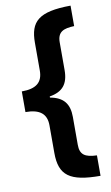

<svg xmlns="http://www.w3.org/2000/svg" viewBox="-97 -768 568 980"><g transform="rotate(-10 187.0 -278.0)"><path d="M342 163V57C280 55 255 38 255 -13V-158C255 -225 226 -263 157 -275V-281C225 -292 255 -329 255 -400V-544C255 -599 287 -611 342 -613V-719C175 -718 130 -673 130 -564V-420C130 -358 95 -331 21 -331V-224C96 -224 130 -195 130 -136V7C130 124 183 163 342 163Z"/></g></svg>

Font: Noto Sans Armenian Condensed
Style: Bold
Weight: 700
Width: 3
Designer: Monotype Design Team
Foundry: Monotype Imaging Inc.
Version: Version 2.008